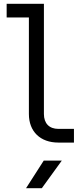

<svg xmlns="http://www.w3.org/2000/svg" viewBox="-20 -750 440 1010"><path d="M369 0V-72H287C239 -72 211 -101 211 -150V-730H15V-658H132V-150C132 -58 192 0 287 0ZM200 240 305 95H210L117 240Z"/></svg>

Font: Tekne LDO Light
Style: Regular
Weight: 300
Monospace: yes
Designer: Alessio Laiso, Mario Rullo, Paolo Rosset
Foundry: Alessio Laiso
Version: Version 1.000;hotconv 1.0.109;makeotfexe 2.5.65596